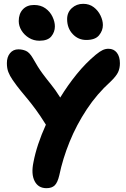

<svg xmlns="http://www.w3.org/2000/svg" viewBox="-20 -968 660 1004"><path d="M223 16Q180 16 161 -21Q142 -58 155 -120Q172 -210 220 -316Q190 -364 167.5 -394.5Q145 -425 126 -448Q107 -471 88 -494Q69 -517 46 -550Q31 -572 23.5 -591.5Q16 -611 16 -638Q16 -670 32.5 -690Q49 -710 76 -710Q97 -710 115.5 -702Q134 -694 151 -665Q179 -615 202 -584Q225 -553 247.5 -525.5Q270 -498 295 -458Q334 -522 381 -580Q428 -638 481 -682Q503 -700 517.5 -706.5Q532 -713 547 -713Q575 -713 591 -692.5Q607 -672 607 -637Q607 -611 597.5 -590.5Q588 -570 558 -541Q487 -477 433.5 -396Q380 -315 344 -226.5Q308 -138 290 -51Q281 -13 266 1.5Q251 16 223 16ZM431 -759Q389 -759 360 -790Q331 -821 331 -868Q331 -903 355.5 -925.5Q380 -948 415 -948Q447 -948 470 -930.5Q493 -913 505.5 -887Q518 -861 518 -837Q518 -808 498 -783.5Q478 -759 431 -759ZM186 -755Q156 -755 131.5 -770Q107 -785 92.5 -808.5Q78 -832 78 -858Q78 -896 99.5 -919Q121 -942 158 -942Q193 -942 217.5 -924.5Q242 -907 254.5 -880.5Q267 -854 267 -830Q267 -801 248.5 -778Q230 -755 186 -755Z"/></svg>

Font: Shantell Sans Normal
Style: Bold
Weight: 700
Designer: Stephen Nixon, Anya Danilova, Shantell Martin
Foundry: Arrow Type
Version: Version 1.009;[a7da0bfa3]